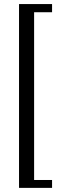

<svg xmlns="http://www.w3.org/2000/svg" viewBox="-20 -889 281 940"><path d="M234.9 30.8H73.2V-869.1H234.9V-829.1H147V-7.8H234.9Z"/></svg>

Font: VL Oswald
Style: Light
Weight: 300
Designer: vernon adams
Foundry: vernon adams
Version: Version ; ttfautohint (v0.92.18-e454-dirty) -l 8 -r 50 -G 20